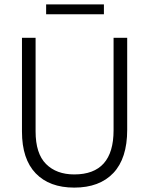

<svg xmlns="http://www.w3.org/2000/svg" viewBox="-20 -846 679 874"><path d="M559 -255Q559 -125 496 -58.5Q433 8 318 8Q205 8 142.5 -57Q80 -122 80 -247V-674H142V-248Q142 -147 189.5 -99.5Q237 -52 318 -52Q497 -52 497 -253V-674H559ZM453 -781H190V-826H453Z"/></svg>

Font: Hind Vadodara Light
Style: Regular
Weight: 300
Designer: Hitesh Malaviya
Foundry: Indian Type Foundry
Version: Version 1.000;PS 1.0;hotconv 1.0.86;makeotf.lib2.5.63406; tt